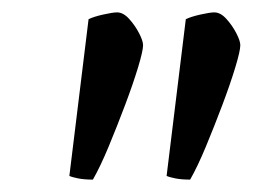

<svg xmlns="http://www.w3.org/2000/svg" viewBox="-20 -725 408 310"><path d="M130 -435Q116 -435 106 -437Q96 -439 92 -441L123 -694Q131 -698 146.5 -701.5Q162 -705 169 -705Q179 -705 188.5 -694.5Q198 -684 204.5 -671.5Q211 -659 211 -652Q211 -643 203 -616.5Q195 -590 182 -555.5Q169 -521 155.5 -488.5Q142 -456 130 -435ZM287 -435Q273 -435 263 -437Q253 -439 249 -441L280 -694Q288 -698 303.5 -701.5Q319 -705 326 -705Q336 -705 345.5 -694.5Q355 -684 361.5 -671.5Q368 -659 368 -652Q368 -643 360 -616.5Q352 -590 339 -555.5Q326 -521 312.5 -488.5Q299 -456 287 -435Z"/></svg>

Font: Texturina Medium
Style: Italic
Weight: 500
Italic angle: -11°
Designer: Guillermo Torres Carreño
Foundry: Omnibus-Type
Version: Version 1.002